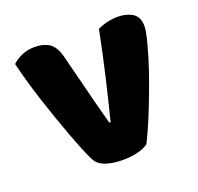

<svg xmlns="http://www.w3.org/2000/svg" viewBox="-96 -600 737 715"><g transform="rotate(-20 272.5 -242.0)"><path d="M377 -13Q363 -2 336 5Q309 12 275 12Q236 12 207.5 2Q179 -8 168 -30Q159 -47 146.5 -77.5Q134 -108 120 -145.5Q106 -183 91 -226Q76 -269 62.5 -311Q49 -353 38 -392Q27 -431 20 -461Q34 -475 57.5 -485.5Q81 -496 109 -496Q144 -496 166.5 -481.5Q189 -467 200 -427L239 -274Q250 -229 260 -192.5Q270 -156 275 -136H280Q299 -210 320 -300Q341 -390 358 -477Q375 -486 396.5 -491Q418 -496 438 -496Q473 -496 497 -481Q521 -466 521 -429Q521 -413 513.5 -382.5Q506 -352 494.5 -313.5Q483 -275 467.5 -232Q452 -189 436 -148Q420 -107 404.5 -71.5Q389 -36 377 -13Z"/></g></svg>

Font: Baloo Paaji
Style: Regular
Weight: 400
Designer: Shuchita Grover and Ek Type
Foundry: Ek Type
Version: Version 1.007;PS 1.000;hotconv 1.0.88;makeotf.lib2.5.647800